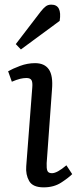

<svg xmlns="http://www.w3.org/2000/svg" viewBox="-20 -793 338 827"><path d="M119 -416Q121 -439 115.5 -448Q110 -457 94 -457Q81 -457 66.5 -453.5Q52 -450 31 -441L15 -486Q34 -497 66 -509Q98 -521 131 -521Q172 -521 190.5 -494Q209 -467 204 -408L181 -90Q180 -68 184 -57.5Q188 -47 204 -47Q226 -47 266 -81L291 -43Q275 -27 243.5 -6.5Q212 14 168 14Q121 14 105.5 -13.5Q90 -41 93 -77ZM156 -744Q168 -759 177.5 -766Q187 -773 201 -773Q248 -773 237 -703L70 -580L48 -603Z"/></svg>

Font: Literata 12pt
Style: Italic
Weight: 400
Italic angle: -2°
Designer: Latin by Veronika Burian and Jose Scaglione. Greek by Irene Vlachou. Cyrillic by Vera Evstafieva
Foundry: TypeTogether
Version: Version 3.002